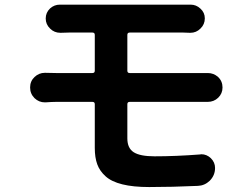

<svg xmlns="http://www.w3.org/2000/svg" viewBox="-20 -750 1040 806"><path d="M524.4 -322.3Q514.6 -322.3 514.6 -312.5V-168.9Q514.6 -127.9 541.5 -110.8Q568.4 -93.8 628.9 -93.8Q717.8 -93.8 819.3 -101.6Q822.3 -102.5 825.2 -102.5Q847.7 -102.5 865.2 -85.9Q882.8 -68.4 882.8 -44.9Q882.8 -13.7 860.4 8.8Q838.9 29.3 810.5 30.3Q701.2 35.2 606.4 35.2Q539.1 35.2 493.7 23.9Q448.2 12.7 423.3 -9.8Q398.4 -32.2 388.2 -60.5Q377.9 -88.9 377.9 -128.9V-312.5Q377.9 -322.3 368.2 -322.3H214.8Q198.2 -322.3 170.9 -320.3Q169.9 -320.3 168 -320.3Q143.6 -320.3 125 -337.9Q106.4 -356.4 106.4 -382.8Q106.4 -409.2 125 -426.8Q143.6 -444.3 168 -444.3Q169.9 -444.3 170.9 -444.3Q198.2 -443.4 214.8 -443.4H368.2Q377.9 -443.4 377.9 -453.1V-603.5Q377.9 -613.3 368.2 -613.3H268.6Q251 -613.3 234.4 -612.3Q233.4 -612.3 233.4 -612.3Q208 -612.3 190.4 -629.9Q171.9 -647.5 171.9 -672.4Q171.9 -697.3 190.4 -714.8Q208 -730.5 231.4 -730.5Q232.4 -730.5 234.4 -730.5Q252.9 -730.5 268.6 -730.5H750Q763.7 -730.5 777.3 -730.5Q779.3 -730.5 780.3 -730.5Q803.7 -730.5 821.3 -713.9Q839.8 -697.3 839.8 -672.9Q839.8 -647.5 821.3 -629.9Q803.7 -612.3 779.3 -612.3Q778.3 -612.3 777.3 -612.3Q763.7 -613.3 750 -613.3H524.4Q514.6 -613.3 514.6 -603.5V-453.1Q514.6 -443.4 524.4 -443.4H817.4Q829.1 -443.4 849.6 -443.4Q851.6 -443.4 852.5 -443.4Q877 -443.4 895.5 -426.8Q914.1 -409.2 914.1 -382.8Q914.1 -357.4 896 -339.8Q877.9 -322.3 851.6 -322.3Q851.6 -322.3 851.6 -322.3Q838.9 -322.3 820.3 -322.3Z"/></svg>

Font: Gen Jyuu GothicX Bold
Style: Bold
Weight: 700
Designer: Ryoko NISHIZUKA (kana &amp; ideographs); Paul D. Hunt (Latin, Greek &amp; Cyrillic); Wenlong ZHANG (bopomofo); Sandoll C
Version: Version 1.058.20140828